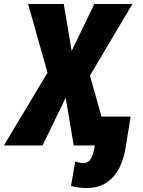

<svg xmlns="http://www.w3.org/2000/svg" viewBox="-62 -731 717 965"><path d="M258.3 -710.9 298.3 -475.6 412.1 -710.9H603.5L390.1 -351.1L488.8 0H308.6L268.1 -239.7L151.9 0H-42.5L176.8 -365.7L79.1 -710.9ZM438 -145H594.7L569.8 7.3Q562 64 538.6 111.3Q515.1 158.7 473.4 186.8Q431.6 214.8 368.7 213.9Q349.6 213.9 331.5 211.2Q313.5 208.5 294.9 204.1L315.9 80.6Q325.7 84 336.2 86.4Q346.7 88.9 357.4 88.4Q377.9 88.4 388.9 74.5Q399.9 60.5 405.3 42Q410.6 23.4 413.6 7.3Z"/></svg>

Font: Roboto Condensed Black
Style: Italic
Weight: 900
Italic angle: -12°
Designer: Christian Robertson
Foundry: Google
Version: Version 3.008; 2023